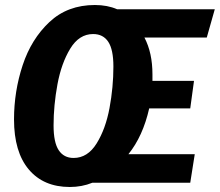

<svg xmlns="http://www.w3.org/2000/svg" viewBox="-20 -730 878 767"><path d="M806 -580H557Q589 -519 589 -433V-407H755L740 -297H576Q551 -186 493 -114H758L740 0H349Q307 17 259 17Q154 17 95 -53Q36 -123 36 -253Q36 -365 70.5 -469.5Q105 -574 177.5 -642Q250 -710 359 -710Q409 -710 448 -693H838ZM274 -99Q330 -99 366 -157Q402 -215 417.5 -298.5Q433 -382 433 -464Q433 -532 412.5 -563Q392 -594 352 -594Q296 -594 260.5 -535.5Q225 -477 209.5 -393Q194 -309 194 -229Q194 -161 214.5 -130Q235 -99 274 -99Z"/></svg>

Font: Fira Sans Condensed
Style: Bold Italic
Weight: 700
Width: 3
Italic angle: -8°
Designer: Carrois Corporate & Edenspiekermann AG
Foundry: Carrois Corporate GbR & Edenspiekermann AG
Version: Version 4.203